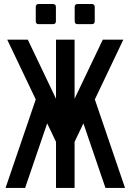

<svg xmlns="http://www.w3.org/2000/svg" viewBox="-20 -924 642 944"><path d="M170.4 -805.2Q155.8 -805.2 155.8 -819.8V-889.6Q155.8 -904.3 170.4 -904.3H240.2Q254.9 -904.3 254.9 -889.6V-819.8Q254.9 -805.2 240.2 -805.2ZM361.8 -805.2Q347.2 -805.2 347.2 -819.8V-889.6Q347.2 -904.3 361.8 -904.3H431.2Q445.8 -904.3 445.8 -889.6V-819.8Q445.8 -805.2 431.2 -805.2ZM155.8 -435.1 15.6 -729H116.7L255.4 -438.5V-729H346.7V-438.5L485.4 -729H586.4L446.3 -435.1L594.7 0H498.5L390.1 -317.4L346.7 -226.6V0H255.4V-226.6L211.9 -317.4L103.5 0H7.3Z"/></svg>

Font: Vazir Code Hack
Style: Code-Hack
Weight: 400
Foundry: DejaVu fonts team - Redesigned by Saber Rastikerdar
Version: Version 1.1.2